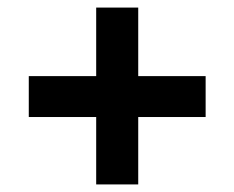

<svg xmlns="http://www.w3.org/2000/svg" viewBox="-20 -578 618 507"><path d="M56 -269V-377H234V-558H345V-377H523V-269H345V-91H234V-269Z"/></svg>

Font: Noto Sans Oriya
Style: Bold
Weight: 700
Designer: Amélie Bonet and Sol Matas
Foundry: Google LLC
Version: Version 2.006; ttfautohint (v1.8.4.7-5d5b)